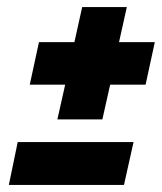

<svg xmlns="http://www.w3.org/2000/svg" viewBox="-20 -562 457 542"><path d="M142 -225 164 -323H64L90 -443H190L212 -542H338L316 -443H417L391 -323H291L269 -225ZM5 -40 30 -161H357L330 -40Z"/></svg>

Font: Saira Ultra Condensed Black
Style: Italic
Weight: 900
Width: 1
Italic angle: -12°
Designer: Hector Gatti with collaboration of the Omnibus-Type team
Foundry: Omnibus-Type
Version: Version 1.001; ttfautohint (v1.8)